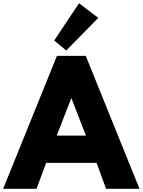

<svg xmlns="http://www.w3.org/2000/svg" viewBox="-26 -1172 886 1192"><path d="M-6.5 0 327.5 -825H506.5L840 0H632.5L573.5 -161H260.5L201 0ZM326 -330H507.5L417 -563.5ZM385.5 -858.5 310.5 -920.5 464.5 -1152 584 -1061Z"/></svg>

Font: Spartan Thin ExtraBold
Style: Regular
Weight: 800
Version: Version 1.004